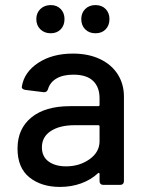

<svg xmlns="http://www.w3.org/2000/svg" viewBox="-20 -728 557 756"><path d="M468 -348V-15Q468 -8 464 -4Q460 0 453 0H387Q380 0 376 -4Q372 -8 372 -15V-43Q372 -46 370 -47Q368 -48 366 -46Q338 -20 299.5 -6Q261 8 216 8Q143 8 96 -29.5Q49 -67 49 -143Q49 -221 103.5 -265.5Q158 -310 256 -310H367Q372 -310 372 -315V-341Q372 -385 346.5 -409.5Q321 -434 269 -434Q228 -434 202.5 -419Q177 -404 169 -377Q165 -364 152 -365L80 -374Q73 -375 69 -378.5Q65 -382 66 -387Q75 -444 130.5 -480.5Q186 -517 267 -517Q328 -517 373.5 -495.5Q419 -474 443.5 -435.5Q468 -397 468 -348ZM372 -172V-230Q372 -235 367 -235H274Q215 -235 180 -212Q145 -189 145 -148Q145 -111 171.5 -92Q198 -73 240 -73Q293 -73 332.5 -101Q372 -129 372 -172ZM123 -653Q123 -677 139 -692.5Q155 -708 180 -708Q204 -708 219 -692.5Q234 -677 234 -653Q234 -628 219 -612.5Q204 -597 180 -597Q155 -597 139 -612.5Q123 -628 123 -653ZM300 -653Q300 -677 315.5 -692.5Q331 -708 356 -708Q381 -708 396 -692.5Q411 -677 411 -653Q411 -628 396 -612.5Q381 -597 356 -597Q331 -597 315.5 -612.5Q300 -628 300 -653Z"/></svg>

Font: Barlow_Medium_SS
Style: Regular
Weight: 500
Designer: Jeremy Tribby
Foundry: Jeremy Tribby
Version: Version 1.101 August 23, 2024